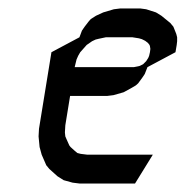

<svg xmlns="http://www.w3.org/2000/svg" viewBox="-20 -432 456 452"><path d="M70.8 -110.8 71.8 -128.9 101.1 -309.1 167 -344.2 172.9 -359.9 179.2 -369.1 189 -381.8 193.8 -387.2 206.1 -395 223.1 -402.8 248 -410.2 263.2 -412.1H310.1L324.2 -410.2L347.2 -402.8L359.9 -395L380.9 -377.9L388.2 -369.1L395 -352.1L397 -344.2V-335L396 -326.2L393.1 -309.1L327.1 -273.9L320.8 -257.8L314.9 -249L305.2 -235.8L299.8 -231L288.1 -224.1L271 -214.8L247.1 -208L231.9 -206.1H145L133.8 -137.2L132.8 -120.1L133.8 -110.8L137.2 -103L143.1 -89.8L146 -85.9L155.8 -77.1L162.1 -71.8L169.9 -69.8L185.1 -67.9H339.8L297.9 0H167L150.9 -2L129.9 -7.8L115.2 -17.1L96.2 -34.2L88.9 -43L78.1 -67.9L73.2 -85.9ZM155.8 -273.9H294.9L305.2 -275.9L309.1 -276.9L316.9 -280.8L324.2 -288.1L329.1 -295.9L331.1 -300.8L333 -309.1L334 -316.9L333 -323.2L332 -326.2L328.1 -331.1L321.8 -335.9L314 -339.8L307.1 -341.8L292 -344.2H229L212.9 -340.8L205.1 -338.9L196.8 -335L184.1 -326.2L180.2 -321.8L168.9 -309.1L164.1 -300.8L160.2 -292ZM336.9 -405.8Z"/></svg>

Font: Petahja
Style: Italic
Weight: 400
Designer: T. Christopher White
Version: Version 1.1